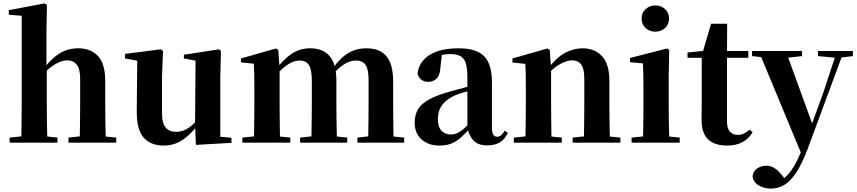

<svg xmlns="http://www.w3.org/2000/svg" viewBox="-20 -842 5055 1133"><path d="M37 0V-30L142 -41H214L319 -30V0ZM105 0Q106 -26 106.5 -68Q107 -110 107.5 -156Q108 -202 108 -236V-749L32 -755V-782L243 -822L257 -813L254 -653V-451L256 -437V-236Q256 -202 256.5 -156Q257 -110 258 -68Q259 -26 260 0ZM384 0V-30L487 -41H557L666 -30V0ZM449 0Q451 -26 451.5 -67.5Q452 -109 452.5 -155Q453 -201 453 -236V-376Q453 -437 432 -461.5Q411 -486 377 -486Q344 -486 303.5 -462Q263 -438 220 -387L188 -432H234Q285 -499 333.5 -528Q382 -557 442 -557Q515 -557 558 -511.5Q601 -466 601 -363V-236Q601 -201 601.5 -155Q602 -109 603 -67.5Q604 -26 605 0Z M945 17Q871 17 828.5 -29Q786 -75 787 -188L790 -501L821 -478L718 -497V-524L929 -551L942 -541L936 -391V-176Q936 -113 958 -88.5Q980 -64 1019 -64Q1061 -64 1097.5 -90.5Q1134 -117 1162 -157L1198 -103H1145Q1108 -51 1058.5 -17Q1009 17 945 17ZM1136 13 1131 -108V-111L1134 -484L1065 -497V-519L1273 -551L1284 -541L1280 -391V-35L1346 -29V1Z M1410 0V-30L1515 -41H1586L1693 -30V0ZM1478 0Q1479 -26 1479.5 -68Q1480 -110 1480.5 -156Q1481 -202 1481 -236V-317Q1481 -366 1480.5 -397.5Q1480 -429 1478 -466L1402 -474V-497L1609 -556L1622 -547L1630 -438V-435V-236Q1630 -202 1630.5 -156Q1631 -110 1631.5 -68Q1632 -26 1633 0ZM1751 0V-30L1852 -41H1924L2029 -30V0ZM1816 0Q1818 -26 1818.5 -67.5Q1819 -109 1819.5 -155Q1820 -201 1820 -236V-368Q1820 -432 1802.5 -458.5Q1785 -485 1748 -485Q1711 -485 1671.5 -456.5Q1632 -428 1595 -382L1591 -431H1608Q1651 -491 1700 -524Q1749 -557 1811 -557Q1886 -557 1925.5 -510.5Q1965 -464 1965 -365V-236Q1965 -201 1965.5 -155Q1966 -109 1967 -67.5Q1968 -26 1969 0ZM2089 0V-30L2185 -41H2259L2365 -30V0ZM2152 0Q2153 -26 2153.5 -67.5Q2154 -109 2154.5 -155Q2155 -201 2155 -236V-368Q2155 -435 2136.5 -460Q2118 -485 2081 -485Q2044 -485 2006.5 -460Q1969 -435 1928 -384L1922 -439H1944Q1989 -502 2036.5 -529.5Q2084 -557 2141 -557Q2222 -557 2261 -509.5Q2300 -462 2300 -360V-236Q2300 -201 2300.5 -155Q2301 -109 2301.5 -67.5Q2302 -26 2303 0Z M2572 17Q2509 17 2468 -19Q2427 -55 2427 -118Q2427 -163 2446 -196Q2465 -229 2511 -254.5Q2557 -280 2635 -302Q2674 -313 2724.5 -326Q2775 -339 2815 -349V-323Q2775 -313 2735 -302Q2695 -291 2671 -282Q2619 -260 2591.5 -225.5Q2564 -191 2564 -138Q2564 -93 2585.5 -70.5Q2607 -48 2643 -48Q2657 -48 2674.5 -55Q2692 -62 2715.5 -81Q2739 -100 2771 -136L2788 -81H2750Q2722 -50 2697 -28Q2672 -6 2642.5 5.5Q2613 17 2572 17ZM2855 16Q2801 16 2773.5 -13.5Q2746 -43 2738 -92V-95V-387Q2738 -440 2728.5 -469.5Q2719 -499 2696.5 -511Q2674 -523 2636 -523Q2611 -523 2584.5 -517.5Q2558 -512 2521 -498L2588 -523L2579 -446Q2577 -398 2556.5 -378.5Q2536 -359 2509 -359Q2457 -359 2444 -408Q2452 -477 2514 -517Q2576 -557 2687 -557Q2791 -557 2837 -510Q2883 -463 2883 -357V-91Q2883 -60 2891 -47.5Q2899 -35 2914 -35Q2926 -35 2936 -43Q2946 -51 2959 -71L2977 -58Q2958 -19 2929 -1.5Q2900 16 2855 16Z M3012 0V-30L3117 -41H3188L3295 -30V0ZM3080 0Q3081 -26 3081.5 -68Q3082 -110 3082.5 -156Q3083 -202 3083 -236V-316Q3083 -365 3082.5 -397Q3082 -429 3080 -465L3004 -473V-497L3211 -556L3224 -547L3232 -435V-432V-236Q3232 -202 3232.5 -156Q3233 -110 3233.5 -68Q3234 -26 3235 0ZM3359 0V-30L3462 -41H3532L3641 -30V0ZM3425 0Q3426 -26 3426.5 -67.5Q3427 -109 3427.5 -155Q3428 -201 3428 -236V-376Q3428 -437 3409.5 -461.5Q3391 -486 3355 -486Q3325 -486 3282 -462Q3239 -438 3196 -386L3192 -431H3208Q3265 -504 3315 -530.5Q3365 -557 3419 -557Q3489 -557 3532.5 -510.5Q3576 -464 3576 -365V-236Q3576 -201 3576.5 -155Q3577 -109 3578 -67.5Q3579 -26 3580 0Z M3707 0V-30L3813 -41H3883L3991 -30V0ZM3774 0Q3775 -26 3775.5 -68Q3776 -110 3776.5 -156Q3777 -202 3777 -236V-313Q3777 -363 3776.5 -398Q3776 -433 3774 -468L3698 -475V-500L3917 -556L3929 -547L3926 -390V-236Q3926 -202 3926.5 -156Q3927 -110 3928 -68Q3929 -26 3930 0ZM3847 -655Q3814 -655 3790 -676.5Q3766 -698 3766 -733Q3766 -767 3790 -788.5Q3814 -810 3847 -810Q3881 -810 3904.5 -788.5Q3928 -767 3928 -733Q3928 -698 3904.5 -676.5Q3881 -655 3847 -655Z M4196 -501V-541H4396V-501ZM4271 17Q4197 17 4158.5 -19.5Q4120 -56 4120 -135Q4120 -164 4120.5 -188Q4121 -212 4121 -242V-501H4037V-532L4144 -543L4126 -531L4176 -702H4271L4270 -524V-514V-125Q4270 -84 4287.5 -65Q4305 -46 4335 -46Q4355 -46 4370 -54Q4385 -62 4405 -77L4421 -61Q4399 -24 4362 -3.5Q4325 17 4271 17Z M4528 271Q4488 271 4455.5 251Q4423 231 4421 197Q4426 165 4450 150.5Q4474 136 4502 136Q4530 136 4552 151Q4574 166 4592 189L4623 227L4587 251L4568 234Q4615 212 4647.5 166.5Q4680 121 4711 44L4742 -28L4751 -55L4838 -294L4919 -541H4960L4744 42Q4711 128 4677.5 178Q4644 228 4607.5 249.5Q4571 271 4528 271ZM4714 78 4457 -541H4617L4775 -107L4781 -97ZM4418 -511V-541H4713V-511L4617 -500H4519ZM4807 -511V-541H5013V-511L4931 -501H4912Z"/></svg>

Font: Noto Serif JP ExtraLight ExtraBold
Style: Regular
Weight: 800
Version: Version 2.003-H1;hotconv 1.1.1;makeotfexe 2.6.0